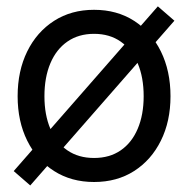

<svg xmlns="http://www.w3.org/2000/svg" viewBox="-20 -558 589 601"><path d="M274.4 11.7Q203.1 11.7 149.2 -22.7Q95.2 -57.1 65.2 -117.7Q35.2 -178.2 35.2 -256.8Q35.2 -335.9 65.2 -397Q95.2 -458 149.2 -492.7Q203.1 -527.3 274.4 -527.3Q346.2 -527.3 399.9 -492.7Q453.6 -458 483.6 -397Q513.7 -335.9 513.7 -256.8Q513.7 -178.2 483.6 -117.7Q453.6 -57.1 399.9 -22.7Q346.2 11.7 274.4 11.7ZM274.4 -63.5Q323.2 -63.5 357.9 -87.4Q392.6 -111.3 411.1 -155Q429.7 -198.7 429.7 -256.8Q429.7 -315.9 411.1 -359.6Q392.6 -403.3 357.9 -427.7Q323.2 -452.1 274.4 -452.1Q226.1 -452.1 191.2 -428Q156.2 -403.8 137.7 -359.9Q119.1 -315.9 119.1 -256.8Q119.1 -198.2 137.7 -154.8Q156.2 -111.3 190.9 -87.4Q225.6 -63.5 274.4 -63.5ZM74.7 22.5 22.9 -22.5 474.1 -538.1 525.9 -493.2Z"/></svg>

Font: Inter Khmer Looped
Style: Regular
Weight: 400
Designer: Rasmus Andersson, Sovichet Tep
Foundry: Anagata Design
Version: Version 1.000